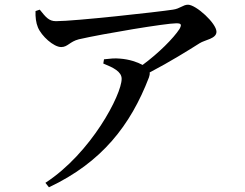

<svg xmlns="http://www.w3.org/2000/svg" viewBox="-20 -748 1040 816"><path d="M419 -478C461 -461 497 -444 497 -413C497 -346 368 -98 173 29L188 48C413 -58 535 -216 613 -419C616 -427 617 -434 616 -440C702 -485 784 -536 828 -564C851 -579 900 -583 900 -613C900 -649 813 -728 779 -728C758 -728 745 -711 715 -707C650 -697 298 -658 218 -658C187 -658 174 -676 149 -707L131 -701C130 -676 133 -651 141 -632C156 -595 208 -548 240 -548C268 -548 276 -571 315 -581C420 -605 685 -649 729 -649C749 -649 754 -645 743 -625C717 -585 654 -522 586 -472C564 -484 530 -496 489 -499C468 -501 448 -499 422 -496Z"/></svg>

Font: Noto Serif HK SemiBold
Style: Regular
Weight: 600
Designer: Ryoko NISHIZUKA 西塚涼子 (kana & ideographs); Frank Grießhammer (Latin, Greek & Cyrillic); Wenlong ZHANG 张文龙 (bopomofo); San
Foundry: Adobe
Version: Version 2.001;hotconv 1.1.0;makeotfexe 2.6.0